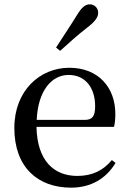

<svg xmlns="http://www.w3.org/2000/svg" viewBox="-20 -849 594 884"><path d="M238 -630 257 -615C297 -651 335 -686 384 -724C418 -750 432 -770 432 -790C432 -814 413 -829 394 -829C372 -829 356 -815 334 -779C299 -722 268 -677 238 -630ZM307 15C399 15 469 -27 512 -99L495 -112C456 -65 406 -39 336 -39C229 -39 151 -108 148 -265H505C509 -281 511 -301 511 -325C511 -445 434 -537 299 -537C164 -537 46 -432 46 -260C46 -78 155 15 307 15ZM149 -297C155 -432 218 -504 296 -504C372 -504 418 -446 418 -360C418 -316 407 -297 370 -297Z"/></svg>

Font: Source Han Serif CN Medium
Style: Regular
Weight: 500
Designer: Ryoko NISHIZUKA 西塚涼子 (kana & ideographs); Frank Grießhammer (Latin, Greek & Cyrillic); Wenlong ZHANG 张文龙 (bopomofo); San
Foundry: Adobe
Version: Version 2.002;hotconv 1.1.0;makeotfexe 2.6.0